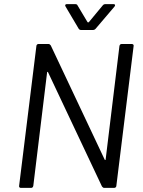

<svg xmlns="http://www.w3.org/2000/svg" viewBox="-20 -914 696 934"><path d="M572 -700H621Q626 -700 628.5 -697Q631 -694 630 -690L546 -10Q546 -6 543 -3Q540 0 535 0H487Q481 0 476 -7L214 -562Q213 -565 211 -564.5Q209 -564 209 -561L142 -10Q140 0 131 0H81Q77 0 74.5 -3Q72 -6 73 -10L157 -690Q157 -694 160 -697Q163 -700 167 -700H216Q222 -700 227 -693L489 -138Q490 -135 492 -135.5Q494 -136 494 -139L561 -690Q563 -700 572 -700ZM297 -887Q297 -894 306 -894H345Q355 -894 357 -888L406 -806Q407 -805 409 -805Q411 -805 412 -806L480 -888Q485 -894 493 -894H532Q538 -894 539.5 -890.5Q541 -887 537 -882L445 -774Q440 -768 431 -768H375Q367 -768 363 -774L299 -882Z"/></svg>

Font: Barlow
Style: Italic
Weight: 400
Italic angle: -7°
Designer: Jeremy Tribby
Foundry: Tribby Type
Version: Version 1.408